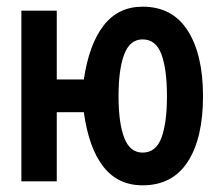

<svg xmlns="http://www.w3.org/2000/svg" viewBox="-20 -543 656 575"><path d="M407 12Q333.5 12 289.8 -43.5Q246 -99 231 -207H150V0H44V-511H150V-305H231Q247 -411.5 290.8 -467.2Q334.5 -523 407 -523Q496.5 -523 542.2 -451.2Q588 -379.5 588 -255Q588 -129 542.2 -58.5Q496.5 12 407 12ZM407 -86Q447 -86 463.5 -130.5Q480 -175 480 -255Q480 -335.5 463.5 -380.2Q447 -425 407 -425Q369 -425 352 -380.2Q335 -335.5 335 -255Q335 -175 352 -130.5Q369 -86 407 -86Z"/></svg>

Font: Overpass Mono Light
Style: Regular
Weight: 300
Monospace: yes
Designer: Delve Withrington, Dave Bailey
Foundry: Delve Fonts LLC
Version: Version 4.000